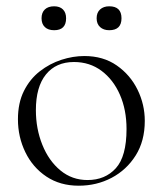

<svg xmlns="http://www.w3.org/2000/svg" viewBox="-20 -577 517 610"><path d="M230 13Q171 13 127.5 -16Q84 -45 60.5 -93.5Q37 -142 37 -198Q37 -250 56 -288Q75 -326 106.5 -350.5Q138 -375 175 -387Q212 -399 248 -399Q308 -399 351 -369Q394 -339 417 -292Q440 -245 440 -193Q440 -129 411 -83Q382 -37 334.5 -12Q287 13 230 13ZM258 -5Q314 -5 348 -42.5Q382 -80 382 -167Q382 -228 361 -276Q340 -324 302.5 -352Q265 -380 215 -380Q158 -380 126 -340.5Q94 -301 94 -227Q94 -168 114.5 -117Q135 -66 172 -35.5Q209 -5 258 -5ZM152 -481Q133 -481 122.5 -491Q112 -501 112 -519Q112 -537 122.5 -547Q133 -557 152 -557Q170 -557 180 -547Q190 -537 190 -519Q190 -481 152 -481ZM327 -481Q309 -481 298 -491Q287 -501 287 -519Q287 -537 298 -547Q309 -557 327 -557Q366 -557 366 -519Q366 -481 327 -481Z"/></svg>

Font: Cormorant Light
Style: Regular
Weight: 300
Designer: Christian Thalmann (Catharsis Fonts)
Foundry: Catharsis Fonts
Version: Version 4.000